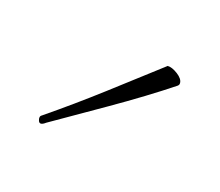

<svg xmlns="http://www.w3.org/2000/svg" viewBox="-31 -478 148 129"><g transform="rotate(15 43.0 -413.0)"><path d="M6 -385Q2 -382 1 -385Q0 -388 2 -389Q21 -402 39.5 -416Q58 -430 75 -443Q78 -443 82 -440Q86 -437 86 -434Q86 -433 85.5 -432.5Q85 -432 85 -432Q67 -420 43.5 -406.5Q20 -393 6 -385Z"/></g></svg>

Font: Explora
Style: Regular
Weight: 400
Designer: Robert E. Leuschke
Foundry: Robert E. Leuschke
Version: Version 1.010